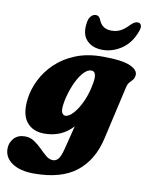

<svg xmlns="http://www.w3.org/2000/svg" viewBox="-152 -792 867 1120"><g transform="rotate(10 282.0 -232.0)"><path d="M497.5 -17Q467.5 114 378 184.2Q288.5 254.5 127.5 254.5Q45.5 254.5 -1.8 222.5Q-49 190.5 -49 138Q-49 102 -25.2 76Q-1.5 50 39.5 50Q70.5 50 95.2 66.5Q120 83 141.2 104.5Q162.5 126 182.2 142.2Q202 158.5 223 158.5Q242.5 158.5 255.5 142Q268.5 125.5 279.5 82.5L315 -58.5Q250 14.5 146 14.5Q78 14.5 41.5 -31Q5 -76.5 16.5 -169Q24 -227 52.2 -283.5Q80.5 -340 129 -386Q177.5 -432 246.2 -459.5Q315 -487 403.5 -487Q521 -487 569.8 -465Q618.5 -443 612.5 -409.5Q609.5 -392.5 601 -383.5Q592.5 -374.5 583.5 -364.5Q574.5 -354.5 569.5 -333ZM227.5 -177Q221.5 -139 229 -124.2Q236.5 -109.5 249 -109.5Q271 -109.5 297.2 -138.8Q323.5 -168 345.8 -218.2Q368 -268.5 378 -331.5Q388 -395.5 354 -395.5Q333.5 -395.5 313.5 -375.8Q293.5 -356 276 -323.8Q258.5 -291.5 245.8 -253Q233 -214.5 227.5 -177ZM427.5 -645Q457.5 -645 481 -657Q504.5 -669 528.5 -694.5Q551.5 -719 570.5 -719Q587 -719 592 -705.8Q597 -692.5 589 -671.5Q563.5 -599 510 -562.2Q456.5 -525.5 396 -525.5Q335.5 -525.5 301.2 -562.2Q267 -599 280 -671.5Q283.5 -692.5 295.8 -705.8Q308 -719 324.5 -719Q344 -719 353 -694.5Q373 -645 427.5 -645Z"/></g></svg>

Font: Fraunces 9pt Soft Black
Style: Italic
Weight: 900
Italic angle: -16°
Version: Version 1.000;[b76b70a41]